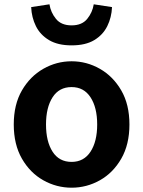

<svg xmlns="http://www.w3.org/2000/svg" viewBox="-20 -859 666 893"><path d="M313 14Q243 14 181.5 -20.5Q120 -55 82 -121Q44 -187 44 -280Q44 -373 82 -438.5Q120 -504 181.5 -539Q243 -574 313 -574Q383 -574 444.5 -539Q506 -504 544 -438.5Q582 -373 582 -280Q582 -187 544 -121Q506 -55 444.5 -20.5Q383 14 313 14ZM313 -106Q370 -106 401 -153.5Q432 -201 432 -280Q432 -359 401 -406.5Q370 -454 313 -454Q255 -454 224.5 -406.5Q194 -359 194 -280Q194 -201 224.5 -153.5Q255 -106 313 -106ZM313 -648Q249 -648 208 -672.5Q167 -697 147 -737.5Q127 -778 125 -826L210 -839Q216 -801 240.5 -771Q265 -741 313 -741Q361 -741 385.5 -771Q410 -801 416 -839L501 -826Q499 -778 479 -737.5Q459 -697 418.5 -672.5Q378 -648 313 -648Z"/></svg>

Font: Source Han Sans TC
Style: Bold
Weight: 700
Designer: Ryoko NISHIZUKA Ë•øÂ°öÊ∂ºÂ≠ê (kana, bopomofo & ideographs); Paul D. Hunt (Latin, Greek & Cyrillic); Sandoll Communicatio
Foundry: Adobe
Version: Version 2.004;hotconv 1.0.118;makeotfexe 2.5.65603